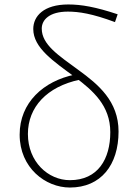

<svg xmlns="http://www.w3.org/2000/svg" viewBox="-20 -827 611 860"><path d="M293 13C432 13 511 -88 511 -238C511 -374 420 -449 332 -513C242 -579 167 -627 167 -699C167 -738 201 -775 284 -775C333 -775 393 -766 495 -728L507 -763C408 -796 344 -807 286 -807C176 -807 129 -755 129 -697C129 -613 220 -552 314 -483C397 -421 474 -354 474 -235C474 -115 419 -20 293 -20C196 -20 105 -102 105 -227C105 -347 190 -439 337 -470L316 -493C174 -464 68 -367 68 -224C68 -75 184 13 293 13Z"/></svg>

Font: Source Han Sans JP VF
Style: Regular
Weight: 250
Designer: Ryoko NISHIZUKA 西塚涼子 (kana, bopomofo & ideographs); Paul D. Hunt (Latin, Greek & Cyrillic); Sandoll Communications 산돌커뮤니
Foundry: Adobe
Version: Version 2.004;hotconv 1.0.118;makeotfexe 2.5.65603